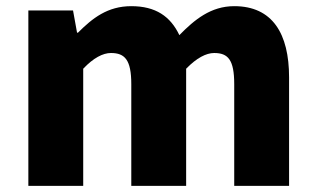

<svg xmlns="http://www.w3.org/2000/svg" viewBox="-20 -563 1025 623"><path d="M72 -529V40H250V-340C283 -375 314 -391 340 -391C385 -391 406 -369 406 -290V40H584V-340C618 -375 649 -391 675 -391C720 -391 740 -369 740 -290V40H918V-312C918 -454 864 -543 740 -543C664 -543 611 -499 562 -449C533 -510 485 -543 406 -543C329 -543 280 -504 233 -457H230L217 -529Z"/></svg>

Font: コーポレート・ロゴ ver3 Bold
Style: Regular
Weight: 700
Designer: [KANA_main] LOGOTYPE.JP [Source Han Sans] Ryoko NISHIZUKA 西塚涼子 (kana, bopomofo & ideographs); Paul D. Hunt (Latin, Greek
Version: Version 12.001;FEAKit 1.0